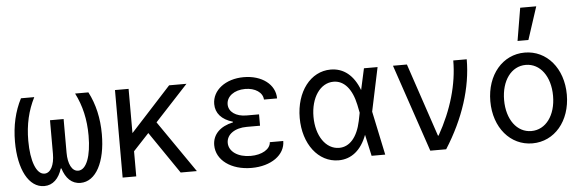

<svg xmlns="http://www.w3.org/2000/svg" viewBox="-52 -999 3583 1180"><g transform="rotate(-5 1740.0 -408.5)"><path d="M402 10C497 10 558 -106 558 -277C558 -375 538 -463 498 -540H416C456 -461 476 -376 476 -275C476 -150 445 -66 394 -66C355 -66 332 -114 332 -182V-390H248V-182C248 -114 224 -66 186 -66C136 -66 104 -150 104 -276C104 -376 124 -461 164 -540H82C42 -463 22 -375 22 -277C22 -106 83 10 178 10C232 10 269 -28 288 -89H292C311 -28 347 10 402 10Z M662 0H746V-155L843 -259L1020 0H1120L899 -320L1103 -540H996L746 -267V-540H662Z M1569 -402H1650C1650 -488 1569 -550 1457 -550C1344 -550 1262 -486 1262 -401C1262 -345 1298 -303 1367 -283V-279C1287 -262 1240 -215 1240 -149C1240 -57 1331 10 1457 10C1578 10 1665 -52 1665 -138H1582C1580 -95 1528 -64 1458 -64C1379 -64 1324 -103 1324 -156C1324 -208 1375 -244 1449 -244H1531V-314H1454C1388 -314 1344 -346 1344 -392C1344 -441 1392 -477 1459 -477C1521 -477 1567 -446 1569 -402Z M1993 -550C1869 -550 1778 -432 1778 -270C1778 -109 1869 10 1994 10C2073 10 2134 -39 2169 -132L2198 0H2282L2225 -270L2282 -540H2198L2169 -408C2134 -501 2073 -550 1993 -550ZM2138 -220C2117 -121 2069 -66 2004 -66C1922 -66 1863 -152 1863 -270C1863 -388 1922 -474 2004 -474C2069 -474 2117 -419 2138 -320L2148 -270Z M2560 0H2658C2772 -179 2832 -366 2832 -540H2749C2749 -394 2704 -238 2619 -88H2615L2463 -540H2377Z M3190 10C3326 10 3426 -107 3426 -270C3426 -433 3326 -550 3190 -550C3054 -550 2954 -433 2954 -270C2954 -107 3054 10 3190 10ZM3190 -66C3101 -66 3039 -150 3039 -270C3039 -390 3101 -474 3190 -474C3279 -474 3341 -390 3341 -270C3341 -150 3279 -66 3190 -66ZM3286 -827H3187L3153 -625H3220Z"/></g></svg>

Font: CommitMono-dimboump
Style: Regular
Weight: 400
Monospace: yes
Designer: Eigil Nikolajsen
Foundry: Eigil Nikolajsen
Version: Version 1.143